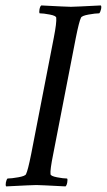

<svg xmlns="http://www.w3.org/2000/svg" viewBox="-26 -666 383 689"><path d="M228.5 -641.6Q240.7 -641.6 335.9 -646.5Q338.9 -642.6 336.4 -632.3Q334 -622.1 330.1 -618.2Q316.4 -618.2 292 -613.8Q267.6 -609.4 264.6 -602.5Q257.8 -588.9 246.1 -530.3L165 -113.3Q153.3 -55.7 155.3 -41Q155.8 -34.2 178.5 -29.8Q201.2 -25.4 214.8 -25.4Q217.3 -22 215.3 -11.2Q213.4 -0.5 209 2.9Q116.2 -2 104.5 -2Q91.3 -2 -3.9 2.9Q-6.8 -1 -4.9 -11.2Q-2.9 -21.5 1 -25.4Q14.6 -25.4 39.6 -29.8Q64.5 -34.2 67.4 -41Q74.2 -54.7 85.9 -113.3L167 -530.3Q177.7 -585 175.8 -602.5Q175.3 -609.4 152.6 -613.8Q129.9 -618.2 116.2 -618.2Q113.8 -621.6 115.7 -632.3Q117.7 -643.1 122.1 -646.5Q214.8 -641.6 228.5 -641.6Z"/></svg>

Font: Crimson
Style: Italic
Weight: 400
Italic angle: -11°
Version: Version 0.8